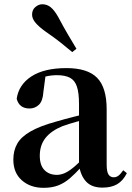

<svg xmlns="http://www.w3.org/2000/svg" viewBox="-20 -875 625 911"><path d="M186.6 16.2Q124.2 16.2 83.8 -19.4Q43.3 -54.9 43.3 -117.6Q43.3 -161.2 62 -193.6Q80.7 -226.1 125.1 -251.5Q169.6 -277 245.4 -297.9Q284.8 -309.4 334.4 -322Q384 -334.6 424 -344.4V-318.9Q384 -308.9 344 -297.6Q303.9 -286.4 277.1 -276.7Q223.3 -254.9 196.1 -220.6Q168.8 -186.4 168.8 -135.9Q168.8 -90.4 191.1 -67.9Q213.3 -45.3 250 -45.3Q266.3 -45.3 284.7 -52.6Q303.1 -59.9 327.4 -79.7Q351.8 -99.4 385.3 -135.5L400.8 -82.4H365.7Q336.6 -50.6 311.2 -28.7Q285.7 -6.8 256.4 4.7Q227 16.2 186.6 16.2ZM466.1 15.2Q414.6 15.2 387.9 -14.2Q361.2 -43.6 354.9 -94V-96.5V-381.4Q354.9 -434.7 344.8 -464.5Q334.7 -494.3 311.6 -506.3Q288.5 -518.3 250 -518.3Q224.4 -518.3 197.3 -512.2Q170.2 -506.1 133.8 -491.2L196.1 -516.3L185.9 -439.2Q183.3 -395.9 164.6 -378Q145.8 -360.2 120.3 -360.2Q71.1 -360.2 59.2 -406.5Q68.9 -473.5 129.4 -512.7Q189.9 -551.9 295.1 -551.9Q395.4 -551.9 440.7 -505.9Q486.1 -459.8 486.1 -356.2V-94.8Q486.1 -60.3 494.8 -47Q503.6 -33.8 519.7 -33.8Q531.3 -33.8 541.3 -40.9Q551.3 -48.1 564.7 -67.2L581.9 -53.4Q564 -17.5 536.2 -1.1Q508.4 15.2 466.1 15.2ZM342.7 -643.7 322.8 -627.8Q296.7 -649.6 268.1 -672.6Q239.5 -695.5 195.2 -725.9Q164.9 -747.6 148.6 -766.9Q132.2 -786.2 132.2 -805.7Q132.2 -828.4 147.7 -841.6Q163.3 -854.8 180.9 -854.8Q202.8 -854.8 220.3 -840.9Q237.7 -826.9 255.6 -795.4Q283 -743.9 303.6 -709.2Q324.3 -674.4 342.7 -643.7Z"/></svg>

Font: Source Han Serif JP VF
Style: Regular
Weight: 250
Designer: Ryoko NISHIZUKA 西塚涼子 (kana & ideographs); Frank Grießhammer (Latin, Greek & Cyrillic); Wenlong ZHANG 张文龙 (bopomofo); San
Foundry: Adobe
Version: Version 2.001;hotconv 1.1.0;makeotfexe 2.6.0